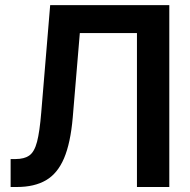

<svg xmlns="http://www.w3.org/2000/svg" viewBox="-20 -748 758 768"><path d="M22.5 0V-111.8H42Q77.1 -111.8 97.4 -126.2Q117.7 -140.6 128.2 -180.9Q138.7 -221.2 145 -298.3L180.7 -727.5H657.2V0H527.8V-615.7H299.3L271 -278.3Q262.2 -176.3 236.3 -115.2Q210.4 -54.2 164.1 -27.1Q117.7 0 47.4 0Z"/></svg>

Font: Inter Display SemiBold
Style: Regular
Weight: 600
Designer: Rasmus Andersson
Foundry: rsms
Version: Version 4.001;git-9221beed3